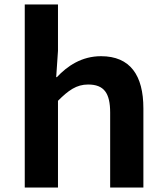

<svg xmlns="http://www.w3.org/2000/svg" viewBox="-20 -841 740 861"><path d="M91 -821V0H240V-389C287 -436 323 -462 375 -462C447 -462 474 -423 474 -336V0H623V-355C623 -503 564 -589 433 -589C346 -589 282 -545 235 -495H232L240 -613V-821Z"/></svg>

Font: Kawkab Mono
Style: Bold
Weight: 700
Monospace: yes
Designer: Abdullah Arif
Foundry: Abdullah Arif
Version: Version 1.000;PS 000.500;hotconv 1.0.88;makeotf.lib2.5.64775